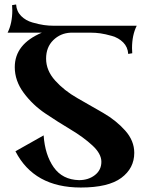

<svg xmlns="http://www.w3.org/2000/svg" viewBox="-20 -640 655 858"><path d="M14 -494Q35 -536 35 -594L34 -617L52 -620Q54 -589 74.5 -568.5Q95 -548 125 -539.5Q155 -531 176.5 -528Q198 -525 219 -525H591Q570 -483 570 -425L571 -402L553 -399Q551 -430 530.5 -450.5Q510 -471 480 -479.5Q450 -488 428.5 -491Q407 -494 386 -494H296Q250 -492 218 -460.5Q186 -429 186 -378Q186 -325 226.5 -280Q267 -235 325 -202Q383 -169 441 -135.5Q499 -102 539.5 -56.5Q580 -11 580 43Q580 112 522 155Q464 198 341 198Q132 198 49 36L175 -35Q181 52 220 107.5Q259 163 333 165Q375 165 404 142.5Q433 120 433 83Q433 47 393 10Q353 -27 296 -61Q239 -95 182.5 -133Q126 -171 86 -225Q46 -279 46 -340Q46 -443 167 -494Z"/></svg>

Font: Uncial Antiqua
Style: Regular
Weight: 400
Designer: Astigmatic (AOETI)
Foundry: Astigmatic (AOETI)
Version: Version 1.000